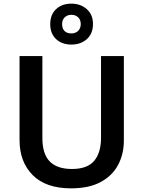

<svg xmlns="http://www.w3.org/2000/svg" viewBox="-20 -1021 785 1051"><path d="M658 -252Q658 -178 626.5 -118.5Q595 -59 531 -24.5Q467 10 369 10Q231 10 159 -62.5Q87 -135 87 -254V-714H212V-266Q212 -178 252.5 -137Q293 -96 374 -96Q458 -96 495.5 -140.5Q533 -185 533 -267V-714H658ZM371 -777Q319 -777 287 -807Q255 -837 255 -889Q255 -941 287 -971Q319 -1001 371 -1001Q421 -1001 455 -971Q489 -941 489 -890Q489 -837 455.5 -807Q422 -777 371 -777ZM371 -838Q393 -838 407.5 -852Q422 -866 422 -889Q422 -913 407.5 -926.5Q393 -940 371 -940Q349 -940 334.5 -926.5Q320 -913 320 -889Q320 -865 333 -851.5Q346 -838 371 -838Z"/></svg>

Font: Noto Sans New Tai Lue SemiBold
Style: Regular
Weight: 600
Version: Version 2.003